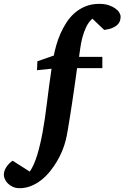

<svg xmlns="http://www.w3.org/2000/svg" viewBox="-150 -757 652 1006"><path d="M481.9 -669.9Q481.9 -658.7 478.5 -647.7Q475.1 -636.7 465.6 -627.4Q456.1 -618.2 439.2 -610.8Q422.4 -603.5 396 -600.1L334 -659.2Q313.5 -641.1 301 -614.3Q288.6 -587.4 281.2 -558.8Q273.9 -530.3 270.5 -503.7Q267.1 -477.1 264.2 -459H386.2V-399.9H253.9Q252 -385.7 248 -357.7Q244.1 -329.6 239 -293.7Q233.9 -257.8 227.8 -217.8Q221.7 -177.7 215.8 -140.6Q210 -103.5 204.6 -72.5Q199.2 -41.5 194.8 -23.9Q188.5 2.4 176.8 31.5Q165 60.5 148.4 88.6Q131.8 116.7 111.1 142.1Q90.3 167.5 65.7 186.8Q41 206.1 12.7 217.5Q-15.6 229 -46.9 229Q-68.4 229 -84 221.4Q-99.6 213.9 -109.9 203.1Q-120.1 192.4 -125 180.2Q-129.9 168 -129.9 159.2Q-129.9 139.2 -117.2 119.1Q-104.5 99.1 -84 85L5.9 142.1Q17.6 125.5 27.3 103.3Q37.1 81.1 45.2 54.4Q53.2 27.8 60.3 -2.2Q67.4 -32.2 73.2 -64Q85.9 -133.3 95.9 -217.3Q106 -301.3 120.1 -397L43.9 -389.2L45.9 -436L131.8 -465.8Q136.7 -490.7 145 -520.3Q153.3 -549.8 166.5 -580.1Q179.7 -610.4 197.8 -638.4Q215.8 -666.5 240.7 -688.5Q265.6 -710.4 297.6 -723.6Q329.6 -736.8 370.1 -736.8Q397.9 -736.8 418.7 -730Q439.5 -723.1 453.6 -713.1Q467.8 -703.1 474.9 -691.4Q481.9 -679.7 481.9 -669.9Z"/></svg>

Font: Charis SIL CyrE
Style: Bold Italic
Weight: 700
Italic angle: -11°
Foundry: SIL International
Version: Version 5.000